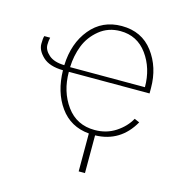

<svg xmlns="http://www.w3.org/2000/svg" viewBox="-105 -600 840 893"><g transform="rotate(15 315.0 -153.5)"><path d="M189.5 -258.8H549.8Q549.8 -349.6 502 -415.5Q454.1 -481.4 373 -481.4Q314.5 -481.4 272 -446.8Q229.5 -412.1 210.4 -363.3Q191.4 -314.5 189.5 -258.8ZM32.2 -329.1Q32.2 -354.5 36.1 -367.2H64.5Q60.5 -351.6 60.5 -332Q60.5 -306.6 85.9 -284.2Q111.3 -261.7 161.1 -260.7Q165 -367.2 222.2 -436.5Q279.3 -505.9 373 -505.9Q469.7 -505.9 523.9 -434.1Q578.1 -362.3 578.1 -261.7V-236.3H189.5Q189.5 -141.6 238.8 -73.7Q288.1 -5.9 375 -5.9Q431.6 -5.9 475.6 -34.7Q519.5 -63.5 542 -104.5L566.4 -93.8Q504.9 14.6 383.8 17.6V199.2H353.5V16.6Q263.7 8.8 213.4 -61.5Q163.1 -131.8 161.1 -236.3Q95.7 -237.3 64 -267.1Q32.2 -296.9 32.2 -329.1Z"/></g></svg>

Font: Gothic A1 Thin
Style: Regular
Weight: 250
Designer: HanYang I&C Co.,Ltd.
Foundry: HanYang I&C Co.,Ltd.
Version: Version 2.50